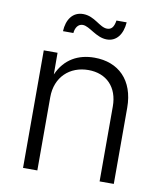

<svg xmlns="http://www.w3.org/2000/svg" viewBox="-83 -810 754 878"><g transform="rotate(10 294.0 -370.5)"><path d="M149.9 -340.3C149.9 -434.1 214.4 -492.7 300.8 -492.7C384.8 -492.7 439 -437.5 439 -348.1V0H504.9V-353C504.9 -482.4 429.2 -553.2 318.4 -553.2C244.1 -553.2 181.2 -521 147.9 -445.3L147.5 -545.9H83.5V0H149.9ZM358.4 -645C402.8 -645 430.7 -681.2 434.6 -737.8H387.2C382.3 -706.5 371.1 -693.8 351.1 -693.8C315.9 -693.8 286.6 -740.7 232.4 -740.7C184.1 -740.7 157.2 -701.7 154.8 -647.5H203.1C205.1 -671.4 217.3 -691.4 239.3 -691.4C271 -691.4 308.1 -645 358.4 -645Z"/></g></svg>

Font: Raveo Light
Style: Regular
Weight: 300
Designer: Jakub Foglar, Rasmus Andersson (Inter)
Foundry: Jakubfoglar.com
Version: Version 1.100;Glyphs 3.2.3 (3260)